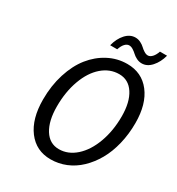

<svg xmlns="http://www.w3.org/2000/svg" viewBox="-195 -948 1003 1085"><g transform="rotate(30 306.0 -406.0)"><path d="M268.1 -714.8Q280.3 -763.2 308.1 -793.7Q335.9 -824.2 371.1 -824.2Q389.2 -824.2 405.5 -815.9Q421.9 -807.6 432.1 -797.6Q442.4 -787.6 455.6 -779.3Q468.8 -771 481 -771Q495.1 -771 508.3 -785.2Q521.5 -799.3 529.8 -824.2H576.2Q563.5 -776.9 535.6 -745.8Q507.8 -714.8 473.1 -714.8Q455.1 -714.8 438.7 -723.1Q422.4 -731.4 411.9 -741.5Q401.4 -751.5 388.2 -759.8Q375 -768.1 362.8 -768.1Q348.1 -768.1 335.2 -754.4Q322.3 -740.7 314 -714.8ZM297.9 12.2Q203.6 12.2 148.2 -61Q92.8 -134.3 92.8 -259.8Q92.8 -350.6 117.4 -428.2Q142.1 -505.9 184.3 -558.8Q226.6 -611.8 283.9 -641.8Q341.3 -671.9 405.8 -671.9Q501 -671.9 556.4 -600.1Q611.8 -528.3 611.8 -404.8Q611.8 -332.5 595.9 -267.3Q580.1 -202.1 551.3 -151.6Q522.5 -101.1 483.6 -64Q444.8 -26.9 397.2 -7.3Q349.6 12.2 297.9 12.2ZM310.1 -61Q369.6 -61 419.2 -105.2Q468.8 -149.4 497.3 -227.1Q525.9 -304.7 525.9 -398.9Q525.9 -491.7 491 -545.4Q456.1 -599.1 395 -599.1Q334.5 -599.1 285.4 -556.6Q236.3 -514.2 208.3 -437.5Q180.2 -360.8 180.2 -265.1Q180.2 -171.4 214.6 -116.2Q249 -61 310.1 -61Z"/></g></svg>

Font: Office Code Pro D Italic
Style: Regular
Weight: 400
Italic angle: -9°
Designer: Nathan Rutzky & Paul D. Hunt
Foundry: Adobe Systems Incorporated
Version: Version 1.004;PS 001.004;hotconv 1.0.70;makeotf.lib2.5.58329